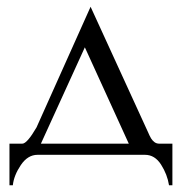

<svg xmlns="http://www.w3.org/2000/svg" viewBox="-20 -458 544 568"><path d="M451 -33H490V90H480Q475 58 456.5 29Q438 0 409 0H91Q62 0 41.5 30.5Q21 61 18 90H8V-33H46Q60 -33 88 -81L248 -438L417 -69Q423 -55 427 -48.5Q431 -42 437 -37.5Q443 -33 451 -33ZM231 -318 101 -33H361Z"/></svg>

Font: Forum
Style: Regular
Weight: 400
Designer: Denis Masharov
Foundry: Denis Masharov
Version: Version 1.000